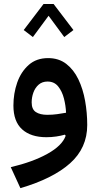

<svg xmlns="http://www.w3.org/2000/svg" viewBox="-20 -706 509 992"><path d="M205.1 -685.5H256.8L359.4 -550.8L312 -514.6L231 -624.5L149.9 -514.6L102.5 -550.8ZM319.3 -4.4 315.4 -10.3Q294.9 -4.4 270.3 -0.7Q245.6 2.9 219.7 2.9Q139.2 2.9 94.2 -37.8Q49.3 -78.6 49.3 -160.6Q49.3 -223.1 68.8 -279.1Q88.4 -335 128.2 -370.4Q168 -405.8 228.5 -405.8Q283.7 -405.8 322.3 -376Q360.8 -346.2 384.8 -296.4Q408.7 -246.6 419.7 -185.1Q430.7 -123.5 430.7 -60.1Q430.7 58.6 342 137.7Q253.4 216.8 85.4 266.1L35.6 157.7Q149.4 130.9 225.3 88.6Q301.3 46.4 319.3 -4.4ZM321.3 -123.5Q319.8 -160.2 310.3 -197.3Q300.8 -234.4 280.5 -259.5Q260.3 -284.7 225.6 -284.7Q198.2 -284.7 179.9 -268.8Q161.6 -252.9 152.6 -228Q143.6 -203.1 143.6 -176.8Q143.6 -141.1 165.3 -127Q187 -112.8 224.1 -112.8Q251 -112.8 275.4 -116.2Q299.8 -119.6 321.3 -123.5Z"/></svg>

Font: Estedad-FD SemiBold
Style: Regular
Weight: 600
Designer: Amin Abedi
Version: Version 7.3